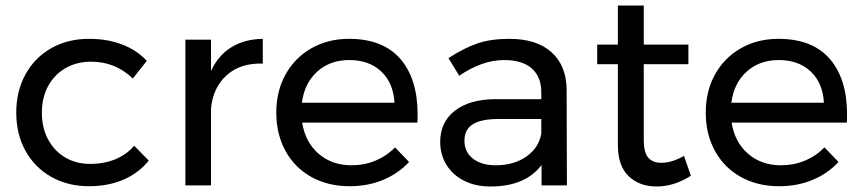

<svg xmlns="http://www.w3.org/2000/svg" viewBox="-20 -673 3131 697"><path d="M311 -449Q259 -449 218.5 -426Q178 -403 155 -361Q132 -319 132 -264Q132 -209 154.5 -167Q177 -125 216.5 -101.5Q256 -78 307 -78Q358 -78 399 -95Q440 -112 467 -144L520 -90Q484 -45 428.5 -21Q373 3 303 3Q226 3 166 -31Q106 -65 72.5 -125.5Q39 -186 39 -264Q39 -342 72.5 -403Q106 -464 166 -498Q226 -532 303 -532Q370 -532 423.5 -511.5Q477 -491 513 -452L462 -388Q399 -449 311 -449Z M934 -532V-442Q853 -445 803 -400Q753 -355 746 -279V0H653V-529H746V-415Q772 -472 820 -501.5Q868 -531 934 -532Z M1496 -258Q1496 -238 1495 -228H1077Q1088 -157 1136.5 -115Q1185 -73 1256 -73Q1303 -73 1343.5 -90Q1384 -107 1414 -138L1465 -85Q1426 -43 1371 -20Q1316 3 1249 3Q1171 3 1110.5 -30.5Q1050 -64 1016.5 -125Q983 -186 983 -264Q983 -342 1016.5 -402.5Q1050 -463 1110 -497.5Q1170 -532 1247 -532Q1370 -532 1433 -459.5Q1496 -387 1496 -258ZM1412 -300Q1408 -372 1364 -413.5Q1320 -455 1248 -455Q1178 -455 1131.5 -413Q1085 -371 1076 -300Z M1946 0V-74Q1887 4 1761 4Q1706 4 1664.5 -17Q1623 -38 1600.5 -75Q1578 -112 1578 -158Q1578 -229 1630.5 -270.5Q1683 -312 1777 -313H1945V-338Q1945 -394 1910.5 -424.5Q1876 -455 1810 -455Q1730 -455 1647 -398L1608 -462Q1665 -499 1713.5 -515.5Q1762 -532 1829 -532Q1928 -532 1982 -483.5Q2036 -435 2037 -348L2038 0ZM1945 -188V-241H1790Q1727 -241 1696.5 -222Q1666 -203 1666 -162Q1666 -121 1697 -97Q1728 -73 1780 -73Q1845 -73 1890.5 -104.5Q1936 -136 1945 -188Z M2488 -35Q2427 4 2364 4Q2301 4 2262 -33.5Q2223 -71 2223 -147V-440H2148V-511H2223V-653H2317V-511H2479V-440H2317V-164Q2317 -120 2333 -101Q2349 -82 2381 -82Q2419 -82 2463 -107Z M3055 -258Q3055 -238 3054 -228H2636Q2647 -157 2695.5 -115Q2744 -73 2815 -73Q2862 -73 2902.5 -90Q2943 -107 2973 -138L3024 -85Q2985 -43 2930 -20Q2875 3 2808 3Q2730 3 2669.5 -30.5Q2609 -64 2575.5 -125Q2542 -186 2542 -264Q2542 -342 2575.5 -402.5Q2609 -463 2669 -497.5Q2729 -532 2806 -532Q2929 -532 2992 -459.5Q3055 -387 3055 -258ZM2971 -300Q2967 -372 2923 -413.5Q2879 -455 2807 -455Q2737 -455 2690.5 -413Q2644 -371 2635 -300Z"/></svg>

Font: Gontserrat
Style: Regular
Weight: 400
Designer: Julieta Ulanovsky
Foundry: Julieta Ulanovsky
Version: Version 6.001